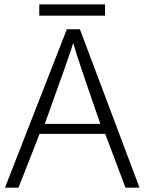

<svg xmlns="http://www.w3.org/2000/svg" viewBox="-20 -861 663 881"><path d="M160.2 -789.1V-840.8H461.9V-789.1ZM2.9 0 286.6 -726.6H346.7L620.1 0H555.7L462.9 -246.6H161.6L64.9 0ZM185.5 -292.5H440.4Q330.6 -607.9 315.9 -663.6Q310.1 -642.1 277.3 -549.3Q244.6 -456.5 214.8 -374.5Z"/></svg>

Font: Oxygen Light
Style: Regular
Weight: 300
Designer: vernon adams
Foundry: Vernon Adams
Version: Version Release 0.2.3 webfont; ttfautohint (v0.93.3-1d66) -l